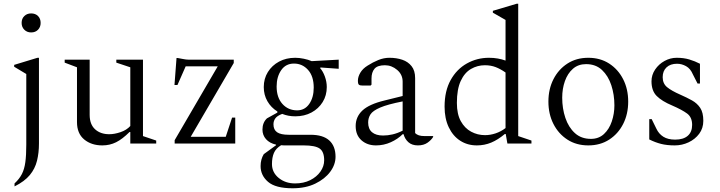

<svg xmlns="http://www.w3.org/2000/svg" viewBox="-20 -770 3861 1030"><path d="M147 -596Q125 -596 110.5 -610.5Q96 -625 96 -647Q96 -670 110.5 -684Q125 -698 147 -698Q170 -698 184 -684Q198 -670 198 -647Q198 -625 184 -610.5Q170 -596 147 -596ZM58 230V214Q84 190 97.5 163.5Q111 137 116 99.5Q121 62 121 6V-373L56 -412V-422L181 -460H189V0Q189 50 178.5 92.5Q168 135 140 169Q112 203 58 230Z M529 10Q470 10 431.5 -22Q393 -54 393 -115V-409L327 -434V-450H461V-154Q461 -103 490 -76.5Q519 -50 566 -50Q594 -50 626.5 -61Q659 -72 679 -94V-409L604 -434V-450H747V-40L818 -16V0H679V-62H675Q637 -24 603 -7Q569 10 529 10Z M917 0V-18L1148 -414H976L932 -314H916L927 -459H932Q944 -457 961.5 -453.5Q979 -450 991 -450H1234V-432L1003 -36H1191L1225 -139H1242V0Z M1564 -146Q1526 -146 1494 -159Q1467 -149 1457 -135Q1447 -121 1447 -103Q1447 -74 1466.5 -60.5Q1486 -47 1529 -47H1646Q1713 -47 1746.5 -16.5Q1780 14 1780 71Q1780 113 1751.5 151.5Q1723 190 1671.5 215Q1620 240 1550 240Q1458 240 1418 205.5Q1378 171 1378 121Q1378 85 1395 57L1461 9V6Q1426 -2 1407 -23.5Q1388 -45 1388 -75Q1388 -112 1412 -135L1468 -166V-172Q1434 -193 1414.5 -227Q1395 -261 1395 -303Q1395 -348 1417 -383.5Q1439 -419 1477 -439.5Q1515 -460 1564 -460Q1585 -460 1609.5 -455Q1634 -450 1652 -442L1797 -450V-401L1700 -408L1697 -405Q1713 -387 1723 -359Q1733 -331 1733 -303Q1733 -258 1711 -222.5Q1689 -187 1651 -166.5Q1613 -146 1564 -146ZM1574 -178Q1615 -178 1639 -212.5Q1663 -247 1663 -300Q1663 -361 1632.5 -395Q1602 -429 1557 -429Q1513 -429 1488.5 -393.5Q1464 -358 1464 -306Q1464 -247 1495 -212.5Q1526 -178 1574 -178ZM1439 110Q1439 155 1475 184.5Q1511 214 1563 214Q1609 214 1644 196.5Q1679 179 1699 150.5Q1719 122 1719 90Q1719 44 1695 27Q1671 10 1609 10H1503Q1495 10 1488 9Q1460 26 1449.5 50.5Q1439 75 1439 110Z M1997 10Q1950 10 1919 -17.5Q1888 -45 1888 -94Q1888 -143 1924 -177Q1960 -211 2043 -231L2140 -255V-332Q2140 -370 2110.5 -395Q2081 -420 2045 -420Q2005 -420 1989 -401Q1973 -382 1973 -349V-316L1968 -311H1926Q1911 -311 1905.5 -315.5Q1900 -320 1900 -337Q1900 -358 1913 -380Q1926 -402 1952 -418Q1980 -436 2009.5 -448Q2039 -460 2069 -460Q2107 -460 2138 -449.5Q2169 -439 2188 -415Q2207 -391 2207 -351V-56Q2215 -48 2227 -44Q2239 -40 2258 -40H2302L2304 -38V-36Q2294 -19 2273.5 -4.5Q2253 10 2222 10Q2190 10 2171 -7Q2152 -24 2145 -50H2140Q2114 -24 2076.5 -7Q2039 10 1997 10ZM1955 -113Q1955 -78 1976 -60.5Q1997 -43 2035 -43Q2060 -43 2086 -49Q2112 -55 2140 -69V-226Q2059 -210 2019.5 -193Q1980 -176 1967.5 -156.5Q1955 -137 1955 -113Z M2538 10Q2488 10 2449 -15Q2410 -40 2387.5 -87Q2365 -134 2365 -198Q2365 -282 2397.5 -340.5Q2430 -399 2484.5 -429.5Q2539 -460 2603 -460Q2629 -460 2651 -456Q2673 -452 2692 -445V-663L2624 -702V-712L2752 -750H2760V-40L2831 -16V0H2702L2693 -51H2688Q2651 -20 2615 -5Q2579 10 2538 10ZM2431 -218Q2431 -158 2452 -120Q2473 -82 2507.5 -63.5Q2542 -45 2582 -45Q2610 -45 2638.5 -54.5Q2667 -64 2692 -83V-381Q2665 -400 2639 -410Q2613 -420 2581 -420Q2541 -420 2506.5 -400Q2472 -380 2451.5 -335.5Q2431 -291 2431 -218Z M3136 10Q3072 10 3024 -21Q2976 -52 2949 -105Q2922 -158 2922 -225Q2922 -292 2949 -345Q2976 -398 3024 -429Q3072 -460 3136 -460Q3200 -460 3248 -429Q3296 -398 3323 -345Q3350 -292 3350 -225Q3350 -158 3323 -105Q3296 -52 3248 -21Q3200 10 3136 10ZM3150 -25Q3192 -25 3220 -51Q3248 -77 3262 -118.5Q3276 -160 3276 -205Q3276 -262 3259.5 -312.5Q3243 -363 3209.5 -394.5Q3176 -426 3124 -426Q3082 -426 3053.5 -401Q3025 -376 3010.5 -335Q2996 -294 2996 -246Q2996 -188 3013 -137.5Q3030 -87 3064 -56Q3098 -25 3150 -25Z M3600 10Q3558 10 3526.5 2Q3495 -6 3463 -22V-131H3476L3501 -80Q3514 -52 3538.5 -36.5Q3563 -21 3602 -21Q3646 -21 3669.5 -41.5Q3693 -62 3693 -100Q3693 -141 3666 -161Q3639 -181 3586 -204Q3531 -227 3503 -255Q3475 -283 3475 -334Q3475 -368 3494.5 -397Q3514 -426 3545 -443Q3576 -460 3610 -460Q3648 -460 3678 -451Q3708 -442 3735 -428V-322H3722L3697 -371Q3684 -402 3660.5 -415Q3637 -428 3612 -428Q3576 -428 3555.5 -408.5Q3535 -389 3535 -356Q3535 -322 3558.5 -302.5Q3582 -283 3630 -262Q3664 -247 3692 -231.5Q3720 -216 3736.5 -191Q3753 -166 3753 -122Q3753 -82 3731 -52.5Q3709 -23 3674 -6.5Q3639 10 3600 10Z"/></svg>

Font: Spectral Light
Style: Regular
Weight: 300
Designer: Jean-Baptiste Levee
Foundry: Production Type
Version: Version 2.001